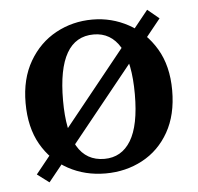

<svg xmlns="http://www.w3.org/2000/svg" viewBox="-42 -511 596 578"><g transform="rotate(-5 256.0 -222.0)"><path d="M458 -439 85 24 49 -3 423 -468ZM256 12Q194 12 143.5 -15.5Q93 -43 63.5 -94.5Q34 -146 34 -220Q34 -293 64.5 -345.5Q95 -398 145.5 -425.5Q196 -453 256 -453Q314 -453 364.5 -425.5Q415 -398 446 -346Q477 -294 477 -220Q477 -146 447.5 -94Q418 -42 367.5 -15Q317 12 256 12ZM256 -32Q308 -32 336 -78Q364 -124 364 -218Q364 -314 336 -361Q308 -408 256 -408Q147 -408 147 -218Q147 -32 256 -32Z"/></g></svg>

Font: Lisu Bosa
Style: Bold
Weight: 700
Designer: David Morse, Annie Olsen, Victor Gaultney, Frank Grießhammer (Latin)
Foundry: SIL International
Version: Version 2.000